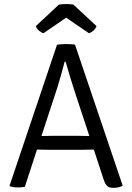

<svg xmlns="http://www.w3.org/2000/svg" viewBox="-20 -898 637 924"><path d="M227 -177Q224 -177 210.8 -177.2Q197.5 -177.5 182.2 -177.8Q167 -178 158 -178L99.5 1Q85.5 4 65.5 4Q54 4 45.5 2.5Q37 1 28 -1L26 -4.5L254.5 -683Q263.5 -684.5 276.5 -685.2Q289.5 -686 299.5 -686Q308 -686 321.2 -685.2Q334.5 -684.5 341 -683L570.5 -4.5Q553.5 6 525 6Q506.5 6 496.8 -2Q487 -10 479 -33.5L431.5 -178Q422.5 -178 406.8 -177.8Q391 -177.5 377.5 -177.2Q364 -177 361.5 -177ZM257.5 -481.5 179.5 -243.5Q192 -243.5 212.8 -244Q233.5 -244.5 237.5 -244.5H352Q356 -244.5 376.2 -244Q396.5 -243.5 410 -243.5L347.5 -433Q332.5 -477.5 319 -522Q305.5 -566.5 296 -600.5H291Q283.5 -571 273.5 -536Q263.5 -501 257.5 -481.5ZM333 -876 444.5 -772.5Q439.5 -759 428.8 -750Q418 -741 408 -738L298.5 -813L189 -738Q179 -741 168 -750Q157 -759 152.5 -772.5L263.5 -876Q279.5 -878.5 298.5 -878.5Q317.5 -878.5 333 -876Z"/></svg>

Font: Signika SC Light
Style: Regular
Weight: 300
Designer: Anna Giedryś
Foundry: Anna Giedryś
Version: Version 2.000; ttfautohint (v1.8.3) -l 8 -r 50 -G 200 -x 9 -